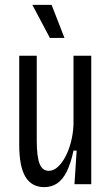

<svg xmlns="http://www.w3.org/2000/svg" viewBox="-20 -757 458 789"><path d="M162 12Q110 12 84.5 -30.5Q59 -73 59 -162V-528H131V-181Q131 -114 142.5 -84.5Q154 -55 180 -55Q200 -55 217.5 -71Q235 -87 249 -113.5Q263 -140 271.5 -173Q280 -206 282 -242V-528H355V-203V0H286L295 -138H282Q271 -86 254.5 -52.5Q238 -19 215 -3.5Q192 12 162 12ZM185 -601 113 -737H192L245 -601Z"/></svg>

Font: Bricolage Grotesque 24pt Condensed Light
Style: Regular
Weight: 300
Width: 3
Designer: Mathieu Triay
Foundry: Atelier Triay
Version: Version 1.001;gftools[0.9.33.dev8+g029e19f]